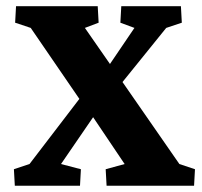

<svg xmlns="http://www.w3.org/2000/svg" viewBox="-20 -593 644 613"><path d="M599.6 0H320.3L317.4 -52.7L377.9 -69.3L277.3 -218.8L233.4 -277.3L78.1 -503.9L28.3 -520.5L31.2 -573.2H292L294.9 -520.5L251 -503.9L331.1 -388.7L371.1 -331.1L552.7 -69.3L602.5 -52.7ZM409.2 -503.9 364.3 -520.5 367.2 -573.2H557.6L560.5 -520.5L510.7 -503.9L371.1 -331.1L277.3 -218.8L174.8 -69.3L238.3 -52.7L235.4 0H27.3L24.4 -52.7L74.2 -69.3L233.4 -277.3L331.1 -388.7Z"/></svg>

Font: Crimson Pro ExtraBold
Style: Regular
Weight: 800
Designer: Jacques Le Bailly
Foundry: Baron von Fonthausen
Version: Version 1.003